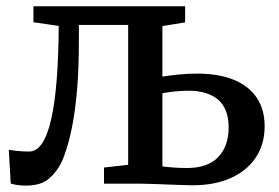

<svg xmlns="http://www.w3.org/2000/svg" viewBox="-20 -574 872 600"><path d="M60.5 6Q45 6 33 4Q21 2 13.5 -0.5L7.5 -106Q18 -104 35.2 -102.2Q52.5 -100.5 71.5 -100.5Q94.5 -100.5 111.8 -126.5Q129 -152.5 140.2 -202.5Q151.5 -252.5 157.2 -325.5Q163 -398.5 163.5 -493L84.5 -504.5V-554.5H558.5V-504L487.5 -492.5V-334.5Q507.5 -338 537 -341Q566.5 -344 596 -344Q663 -344 710.2 -324.8Q757.5 -305.5 782.2 -268.8Q807 -232 807 -179.5Q807 -123.5 779.5 -82Q752 -40.5 701.5 -17.8Q651 5 581.5 5Q569.5 5 547.5 4.2Q525.5 3.5 500.8 2.5Q476 1.5 454.2 0.8Q432.5 0 419.5 0H305V-50.5L380.5 -59V-496H226.5V-447.5Q226.5 -367.5 221.8 -305.8Q217 -244 209 -198.2Q201 -152.5 191.5 -120.5Q182 -88.5 173 -68.5Q158 -37 132.8 -15.5Q107.5 6 60.5 6ZM564 -49Q629.5 -49 662 -83.2Q694.5 -117.5 694.5 -175Q694.5 -234.5 661.5 -262.5Q628.5 -290.5 569.5 -290.5Q548.5 -290.5 526.2 -288.2Q504 -286 487.5 -282.5V-54Q502.5 -52 522.8 -50.5Q543 -49 564 -49Z"/></svg>

Font: Merriweather 20pt Medium
Style: Regular
Weight: 500
Version: Version 2.100